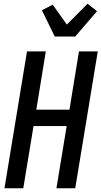

<svg xmlns="http://www.w3.org/2000/svg" viewBox="-20 -1011 545 1031"><path d="M4 0 125 -735H226L175 -422H353L404 -735H505L384 0H283L338 -334H160L105 0ZM274 -815 205 -956 263 -986 339 -879 450 -991 501 -951 384 -815Z"/></svg>

Font: Iosevka Semibold
Style: Italic
Weight: 600
Italic angle: -9°
Monospace: yes
Designer: Belleve Invis
Foundry: Belleve Invis
Version: Version 32.5.0; ttfautohint (v1.8.4)